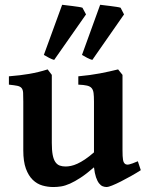

<svg xmlns="http://www.w3.org/2000/svg" viewBox="-20 -754 603 789"><path d="M558.6 -54.7Q540.5 -43 518.8 -30.8Q497.1 -18.6 476.8 -8.3Q456.5 2 440.7 8.3Q424.8 14.6 418.9 14.6Q410.2 14.6 402.1 11.5Q394 8.3 387 -0.7Q379.9 -9.8 374.5 -25.6Q369.1 -41.5 366.2 -66.4Q335.9 -40 311.8 -24.2Q287.6 -8.3 267.8 0.5Q248 9.3 231.4 12Q214.8 14.6 199.2 14.6Q176.3 14.6 154.3 8.3Q132.3 2 114.7 -14.9Q97.2 -31.7 86.4 -61Q75.7 -90.3 75.7 -136.2V-336.4Q75.7 -359.9 75 -372.8Q74.2 -385.7 68.6 -392.3Q63 -398.9 51 -401.4Q39.1 -403.8 16.6 -406.2V-440.4Q41 -442.4 61.3 -444.8Q81.5 -447.3 100.1 -450.4Q118.7 -453.6 137 -458Q155.3 -462.4 175.8 -468.8L192.9 -446.3V-167Q192.9 -136.7 196.5 -117.7Q200.2 -98.6 207.5 -88.1Q214.8 -77.6 225.3 -73.7Q235.8 -69.8 249.5 -69.8Q259.8 -69.8 271.7 -72.3Q283.7 -74.7 298.1 -81.3Q312.5 -87.9 329.3 -99.1Q346.2 -110.4 366.2 -127.9V-336.4Q366.2 -358.4 364.5 -371.6Q362.8 -384.8 356.4 -392.1Q350.1 -399.4 337.2 -402.3Q324.2 -405.3 301.8 -406.2V-440.4Q350.6 -444.8 390.4 -452.4Q430.2 -460 465.3 -468.8L483.4 -446.3V-138.7Q483.4 -123.5 483.9 -113.5Q484.4 -103.5 485.6 -96.9Q486.8 -90.3 489 -86.4Q491.2 -82.5 494.6 -80.1Q500.5 -76.2 511 -78.4Q521.5 -80.6 546.4 -91.3ZM202.6 -507.8Q194.3 -509.8 182.1 -516.1Q169.9 -522.5 160.2 -528.3L235.4 -734.4Q241.2 -733.4 253.2 -732.2Q265.1 -731 278.1 -729.2Q291 -727.5 302.5 -725.8Q314 -724.1 318.8 -722.2L333.5 -694.8ZM359.4 -507.8Q351.1 -509.8 338.6 -516.1Q326.2 -522.5 316.9 -528.3L391.6 -734.4Q397.5 -733.4 409.4 -732.2Q421.4 -731 434.3 -729.2Q447.3 -727.5 458.7 -725.8Q470.2 -724.1 475.6 -722.2L489.7 -694.8Z"/></svg>

Font: Gentium Basic
Style: Bold
Weight: 700
Designer: J. Victor Gaultney and Annie Olsen
Foundry: SIL International
Version: Version 1.100